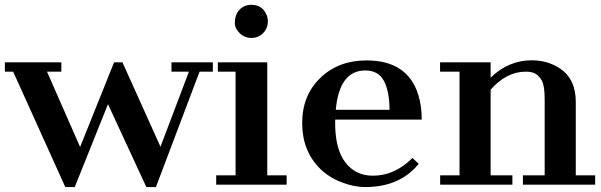

<svg xmlns="http://www.w3.org/2000/svg" viewBox="-20 -754 2456 784"><path d="M33.7 -461.4H0V-499.5H230.5V-461.4H171.9L307.1 -153.8L445.8 -499.5H480L635.3 -154.8L751.5 -461.4H680.2V-499.5H849.1V-461.4H794.9L616.7 9.8H577.6L420.9 -328.6L285.2 9.8H246.6Z M939 -659.2Q939 -695.3 958.5 -714.8Q978 -734.4 1006.3 -734.4Q1051.3 -734.4 1068.4 -693.4Q1073.7 -681.2 1073.7 -667Q1073.7 -638.2 1054.2 -618.7Q1034.7 -599.1 1006.8 -599.1Q979 -599.1 959 -618.4Q939 -637.7 939 -659.2ZM862.8 -38.1H941.9V-461.4H869.6V-499.5H1071.3V-38.1H1150.4V0H862.8Z M1689.9 -85.4Q1613.3 9.8 1471.7 9.8Q1424.8 9.8 1374 -10Q1323.2 -29.8 1287.6 -64.5Q1213.9 -137.7 1213.9 -251.2Q1213.9 -364.7 1288.1 -436Q1362.3 -507.3 1476.6 -507.3Q1644.5 -507.3 1688 -366.7Q1702.1 -321.8 1702.1 -265.6H1348.6V-251Q1348.6 -100.1 1434.1 -52.7Q1462.9 -36.6 1502.9 -36.6Q1591.8 -36.6 1664.1 -108.9ZM1570.8 -305.7Q1569.8 -383.8 1546.9 -425Q1523.9 -466.3 1471.7 -466.3Q1365.7 -466.3 1351.1 -305.7Z M2127.4 -461.4Q2047.9 -461.4 1983.4 -387.7V-38.1H2072.3V0H1777.3V-38.1H1856.4V-461.4H1776.9V-499.5H1983.4V-437Q2056.6 -507.8 2150.9 -507.8Q2215.8 -507.8 2266.1 -474.6Q2331.1 -431.6 2331.1 -337.9V-38.1H2410.2V0H2115.2V-38.1H2204.1V-347.7Q2204.1 -404.8 2192.1 -425.3Q2180.2 -445.8 2165.3 -453.6Q2150.4 -461.4 2127.4 -461.4Z"/></svg>

Font: Cantata One
Style: Regular
Weight: 400
Designer: Joana Maria Correia da Silva
Foundry: Joana Maria Correia da Silva
Version: Version 1.002